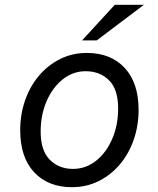

<svg xmlns="http://www.w3.org/2000/svg" viewBox="-20 -760 658 798"><path d="M341 -540Q440 -540 498 -478Q556 -416 556 -303Q556 -237 535.5 -178.5Q515 -120 477.5 -76Q440 -32 389.5 -7Q339 18 279 18Q180 18 122 -44Q64 -106 64 -219Q64 -285 84.5 -343.5Q105 -402 142.5 -446Q180 -490 230.5 -515Q281 -540 341 -540ZM471 -309Q471 -389 433 -426.5Q395 -464 336 -464Q283 -464 240.5 -430Q198 -396 173.5 -339Q149 -282 149 -213Q149 -134 187 -96Q225 -58 283 -58Q337 -58 379.5 -92Q422 -126 446.5 -183Q471 -240 471 -309ZM321 -592 457 -740H578L382 -592Z"/></svg>

Font: Fragment Mono SC
Style: Italic
Weight: 400
Italic angle: -12°
Monospace: yes
Designer: Wei Huang based on Nimbus Sans by URW Studio, based on Helvetica by Max Miedinger.
Foundry: Wei Huang
Version: Version 1.012; ttfautohint (v1.8.4.7-5d5b)